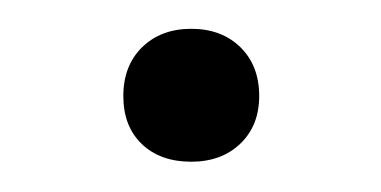

<svg xmlns="http://www.w3.org/2000/svg" viewBox="-20 -104 258 130"><path d="M63.5 -39Q63.5 -59.5 76.2 -72Q89 -84.5 109.5 -84.5Q130 -84.5 142.8 -72Q155.5 -59.5 155.5 -39Q155.5 -19 142.8 -6.8Q130 5.5 109.5 5.5Q88.5 5.5 76 -6.5Q63.5 -18.5 63.5 -39Z"/></svg>

Font: Encode Sans Light
Style: Regular
Weight: 300
Designer: Multiple Designers
Foundry: Impallari Type
Version: Version 2.000